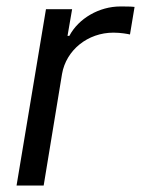

<svg xmlns="http://www.w3.org/2000/svg" viewBox="-20 -574 436 594"><path d="M31.2 0H115.1L171.9 -345.2C184.7 -419 251.4 -473 331 -473C353.7 -473 376.4 -468.8 382.1 -467.3L396.3 -552.6C386.4 -554 365.1 -554 352.3 -554C286.9 -554 223 -517 194.6 -463.1H188.9L203.1 -545.5H122.2Z"/></svg>

Font: Margiela Sans
Style: Italic
Weight: 400
Italic angle: -9.39999°
Designer: Stefan Endress, Andreas Faust
Version: Version 1.100;FEAKit 1.0